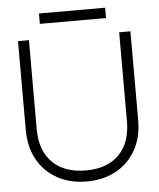

<svg xmlns="http://www.w3.org/2000/svg" viewBox="-54 -813 716 867"><g transform="rotate(-5 304.0 -379.0)"><path d="M155 -766.5V-719.5H455V-766.5ZM50 -650.5V-247Q50 -170.5 82 -113Q114 -55.5 171.5 -23.8Q229 8 305 8Q380.5 8 438 -23.8Q495.5 -55.5 527.5 -113Q559.5 -170.5 559.5 -247V-650.5H508.5V-247Q508.5 -149.5 455 -95.8Q401.5 -42 305 -42Q208 -42 153.8 -95.8Q99.5 -149.5 99.5 -247V-650.5Z"/></g></svg>

Font: Overused Grotesk Light
Style: Regular
Weight: 300
Designer: RandomMaerks
Version: Version 0.005